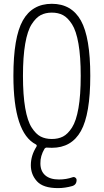

<svg xmlns="http://www.w3.org/2000/svg" viewBox="-20 -760 540 1000"><path d="M308.1 -681.2Q283.2 -694.3 250 -694.3Q216.8 -694.3 191.9 -681.2Q167 -668 145 -633.8Q123 -599.6 111.3 -532.2Q99.6 -464.8 99.6 -364.7Q99.6 -264.6 111.3 -197.3Q123 -129.9 145 -95.7Q167 -61.5 191.9 -48.8Q216.8 -36.1 250 -36.1Q283.2 -36.1 308.1 -48.8Q333 -61.5 355 -95.7Q377 -129.9 388.7 -197.3Q400.4 -264.6 400.4 -364.7Q400.4 -464.8 388.7 -532.2Q377 -599.6 355 -633.8Q333 -668 308.1 -681.2ZM167 -7.8Q49.8 -67.4 49.8 -365.2Q49.8 -565.4 98.6 -652.8Q147.5 -740.2 250 -740.2Q352.5 -740.2 401.4 -652.8Q450.2 -565.4 450.2 -365.2Q450.2 -165 401.4 -77.6Q352.5 9.8 250 9.8Q233.4 9.8 224.6 8.8Q217.8 7.8 211.9 14.6Q189.5 52.7 190.4 90.8Q190.4 130.9 215.3 152.8Q240.2 174.8 287.1 174.8Q325.2 174.8 358.4 163.1Q365.2 160.2 372.1 165Q378.9 169.9 378.9 177.7Q378.9 202.1 356.4 209Q318.4 219.7 282.2 219.7Q205.1 219.7 172.9 184.6Q140.6 149.4 140.6 100.6Q140.6 49.8 169.9 3.9Q173.8 -3.9 167 -7.8Z"/></svg>

Font: Rounded Mgen+ 2m light
Style: Regular
Weight: 200
Designer: [Source Han Sans]
Ryoko NISHIZUKA  (kana & ideographs); Paul D. Hunt (Latin, Greek & Cyrillic); Wenlong ZHANG  (bopomofo
Version: Version 1.059.20150602